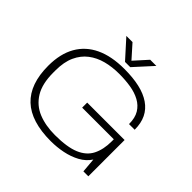

<svg xmlns="http://www.w3.org/2000/svg" viewBox="-206 -1088 1321 1321"><g transform="rotate(45 454.0 -428.0)"><path d="M454 12Q263 12 169 -76.5Q75 -165 75 -343Q75 -459 120 -538Q165 -617 251 -657.5Q337 -698 461 -698Q545 -698 609 -683.5Q673 -669 717.5 -638.5Q762 -608 784.5 -562Q807 -516 807 -452H752Q752 -512 729 -550Q706 -588 665.5 -610Q625 -632 572.5 -640.5Q520 -649 461 -649Q392 -649 333 -633.5Q274 -618 229 -583.5Q184 -549 158.5 -493Q133 -437 133 -355V-333Q133 -225 173 -160Q213 -95 283 -66.5Q353 -38 445 -38Q563 -38 629.5 -66Q696 -94 724 -149.5Q752 -205 752 -284V-304H444V-353H808V0H760L751 -106Q723 -63 675 -37Q627 -11 569.5 0.5Q512 12 454 12ZM310 -868H370L469 -757H442L542 -868H602L481 -735H430Z"/></g></svg>

Font: Archivo SemiExpanded Thin
Style: Regular
Weight: 250
Width: 6
Designer: Hector Gatti
Foundry: Omnibus-Type
Version: Version 2.001